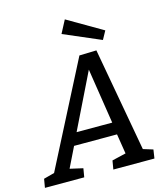

<svg xmlns="http://www.w3.org/2000/svg" viewBox="-168 -1027 979 1128"><g transform="rotate(-15 321.5 -463.0)"><path d="M-36 0 -27 -53 59 -76 30 -54 361 -699 465 -702 582 -52 560 -77 638 -53 630 0H380L389 -53L482 -75L476 -59L452 -209L461 -194H183L200 -208L127 -59L124 -73L212 -53L203 0ZM220 -251 214 -268H456L448 -249L387 -642L411 -641ZM518 -751 292 -848 333 -926 546 -802Z"/></g></svg>

Font: Bitter Thin Medium
Style: Italic
Weight: 500
Italic angle: -9°
Version: Version 3.021